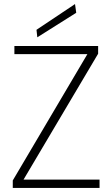

<svg xmlns="http://www.w3.org/2000/svg" viewBox="-20 -927 554 947"><path d="M43 0V-37L411 -660H51V-700H464V-662L96 -41H471V0ZM164 -743 160 -780 350 -907 356 -864Z"/></svg>

Font: DM Sans 16pt ExtraLight
Style: Regular
Weight: 250
Version: Version 4.004;gftools[0.9.30]